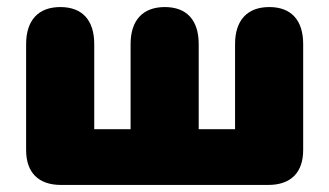

<svg xmlns="http://www.w3.org/2000/svg" viewBox="-20 -524 933 544"><path d="M153 0H740C804 0 839 -35 839 -99V-399C839 -467 805 -504 743 -504C681 -504 646 -467 646 -399V-158H543V-399C543 -467 509 -504 447 -504C385 -504 350 -467 350 -399V-158H247V-399C247 -467 213 -504 151 -504C89 -504 54 -467 54 -399V-99C54 -35 89 0 153 0Z"/></svg>

Font: SN Pro Black
Style: Regular
Weight: 900
Designer: Tobias Whetton
Foundry: Supernotes
Version: Version 1.001;Glyphs 3.2 (3249)